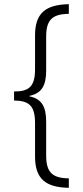

<svg xmlns="http://www.w3.org/2000/svg" viewBox="-20 -736 394 915"><path d="M308 159V114C229 113 200 85 200 5V-156C200 -229 178 -265 120 -277V-279C177 -291 200 -326 200 -399V-562C200 -643 231 -669 308 -670V-716C196 -714 147 -672 147 -568V-406C147 -321 116 -300 47 -300V-257C120 -256 147 -231 147 -149V10C147 117 198 157 308 159Z"/></svg>

Font: Noto Sans Thai Looped ExtraCondensed Light
Style: Regular
Weight: 300
Width: 2
Designer: Sasikarn Vongin, Ben Mitchell
Foundry: The Fontpad Ltd
Version: Version 1.001